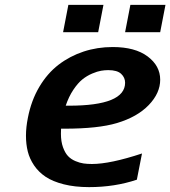

<svg xmlns="http://www.w3.org/2000/svg" viewBox="-20 -745 695 783"><path d="M633.3 -613.8H490.2L511.7 -725.1H654.8ZM380.4 -613.8H237.3L258.8 -725.1H401.9ZM439.5 -553.2Q530.8 -553.2 582 -514.9Q633.3 -476.6 633.3 -419.9Q633.3 -365.2 586.7 -316.7Q540 -268.1 457 -243.2Q380.4 -220.2 242.7 -220.2H229Q228.5 -212.9 228.5 -199.2Q228.5 -168 236.8 -144.8Q245.1 -121.6 257.3 -108.6Q269.5 -95.7 287.4 -88.1Q305.2 -80.6 320.8 -78.4Q336.4 -76.2 355 -76.2Q429.2 -76.2 559.1 -119.1L538.1 -12.2Q447.8 18.1 343.3 18.1Q285.2 18.1 240 6.6Q194.8 -4.9 166.3 -23.9Q137.7 -43 119.1 -70.3Q100.6 -97.7 93.3 -127.2Q85.9 -156.7 85.9 -191.4Q85.9 -226.1 93.8 -265.1Q107.4 -335 140.1 -390.4Q172.9 -445.8 218.8 -481Q264.6 -516.1 320.8 -534.7Q377 -553.2 439.5 -553.2ZM261.2 -314Q490.2 -314 490.2 -407.7Q490.2 -428.7 474.1 -443.8Q458 -459 421.4 -459Q407.2 -459 392.3 -456.5Q377.4 -454.1 356 -445.1Q334.5 -436 315.9 -421.1Q297.4 -406.2 278.8 -378.4Q260.3 -350.6 248 -314Z"/></svg>

Font: Aurulent Sans
Style: BoldItalic
Weight: 700
Italic angle: -11°
Version: Version 2007.05.04